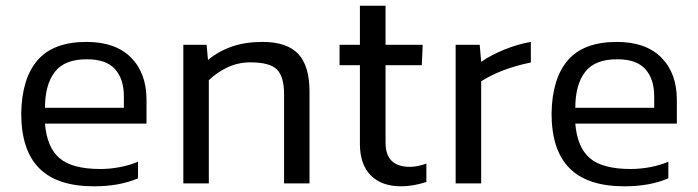

<svg xmlns="http://www.w3.org/2000/svg" viewBox="-20 -641 2440 671"><path d="M462.3 -17.8V-75.8Q433.3 -63.4 398.9 -56.9Q364.6 -50.4 330.5 -50.4Q232.2 -50.4 188 -88.3Q143.8 -126.1 137.2 -209.1H492V-292.3Q492 -385.3 437.8 -439.9Q383.7 -494.5 282.2 -494.5Q166.3 -494.5 111.1 -430.4Q56 -366.3 54.2 -244.6Q54.2 -115.9 117.2 -52.9Q180.1 10.1 308.3 10.1Q353.5 10.1 391.3 3.2Q429.2 -3.6 462.3 -17.8ZM284.6 -433.8Q351 -433.8 382 -399.3Q412.9 -364.9 412.9 -304.2V-264.3H137.2Q137.2 -345.1 171.6 -389.7Q205.9 -434.3 284.6 -433.8Z M709.8 0V-360.7Q739 -389 776.1 -406.1Q813.1 -423.1 854.6 -423.1Q923.2 -423.1 948 -398Q972.8 -373 972.8 -311V0H1061.7V-320.4Q1061.7 -410.3 1022.4 -452.4Q983 -494.5 897.6 -494.5Q837.5 -494.5 790.9 -478.4Q744.4 -462.3 706.9 -431.6L702 -484.4H620.7V0Z M1470.1 -5.1V-69.2Q1438.4 -57.9 1412.6 -57.9Q1327.4 -57.9 1327.4 -142.3V-413.2H1454.1L1457.2 -484.4H1327.4V-620.9H1237.8V-484.4H1166.7V-413.2H1237.8V-138.4Q1237.8 -66.7 1275.6 -28.3Q1313.4 10.1 1381.4 10.1Q1424.1 10.1 1470.1 -5.1Z M1661.6 0V-357Q1732.9 -401.9 1835.2 -422.6V-494.5Q1789.9 -486.8 1743.5 -468Q1697.1 -449.2 1661.6 -425L1656.5 -484.4H1572.4V0Z M2315.7 -17.8V-75.8Q2286.7 -63.4 2252.3 -56.9Q2218 -50.4 2183.9 -50.4Q2085.6 -50.4 2041.4 -88.3Q1997.2 -126.1 1990.6 -209.1H2345.4V-292.3Q2345.4 -385.3 2291.2 -439.9Q2237.1 -494.5 2135.6 -494.5Q2019.7 -494.5 1964.5 -430.4Q1909.4 -366.3 1907.6 -244.6Q1907.6 -115.9 1970.6 -52.9Q2033.5 10.1 2161.7 10.1Q2206.9 10.1 2244.7 3.2Q2282.6 -3.6 2315.7 -17.8ZM2138 -433.8Q2204.4 -433.8 2235.4 -399.3Q2266.3 -364.9 2266.3 -304.2V-264.3H1990.6Q1990.6 -345.1 2025 -389.7Q2059.3 -434.3 2138 -433.8Z"/></svg>

Font: Arad-FD-VF Thin
Style: Regular
Weight: 100
Designer: Mohammad Darvishi
Version: Version 1.010;September 21, 2024;FontCreator 15.0.0.2992 64-